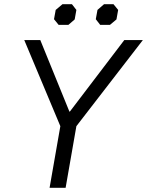

<svg xmlns="http://www.w3.org/2000/svg" viewBox="-20 -890 697 910"><path d="M266 -292 95 -700H171L309 -361H311L569 -700H657L342 -292L291 0H215ZM236 -799 244 -843 276 -870H321L342 -843L334 -798L304 -772H258ZM434 -799 442 -843 473 -870H518L540 -843L532 -798L501 -772H455Z"/></svg>

Font: Chakra Petch
Style: Italic
Weight: 400
Italic angle: -10°
Designer: Katatrad Aksorn Co.,Ltd.
Foundry: Cadson Demak Co.,Ltd.
Version: Version 1.000; ttfautohint (v1.6)